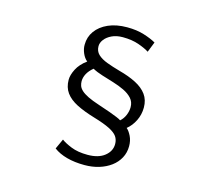

<svg xmlns="http://www.w3.org/2000/svg" viewBox="-116 -916 1232 1119"><g transform="rotate(15 500.0 -356.0)"><path d="M669.4 -669Q648.2 -683.2 606.2 -698.3Q564.1 -713.4 508.2 -713.4Q470.3 -713.4 442.5 -700.2Q414.7 -687 399.5 -667.2Q384.2 -647.3 384.2 -626.4Q384.2 -596.4 404.3 -577.2Q424.5 -558 459.4 -544.9Q494.4 -531.7 538.6 -519.3Q598.8 -503.4 642.2 -481Q685.6 -458.7 708.9 -426.6Q732.2 -394.6 732.2 -348.7Q732.2 -306.3 713.9 -269.2Q695.6 -232 666 -208.3Q681.4 -195.7 694.5 -169.1Q707.5 -142.5 707.5 -109Q707.5 -69.8 690.2 -37.8Q672.9 -5.7 642.2 17.1Q611.4 39.9 571 52.2Q530.7 64.4 484.2 64.4Q424.7 64.4 377.2 51.5Q329.6 38.6 297.3 14.2L325.2 -46.8Q345.7 -30.9 386.5 -14.4Q427.2 2.1 486.3 2.1Q551.7 2.1 588.6 -27.5Q625.6 -57 625.6 -99.9Q625.6 -126.1 612.2 -145.4Q598.7 -164.6 564.8 -181.8Q530.9 -199 468.8 -217.5Q402.7 -237.1 357.9 -259.9Q313.1 -282.7 289.9 -314.7Q266.8 -346.7 266.8 -392.1Q266.8 -421 285.1 -457Q303.4 -493 343.9 -522.7Q325.7 -537.1 314.5 -563.4Q303.4 -589.6 304 -614.1Q304 -660.3 330.2 -696.6Q356.4 -733 404.4 -754.4Q452.5 -775.8 518 -775.8Q576.1 -775.8 621.1 -761.6Q666.1 -747.4 693.9 -731.2ZM341.9 -403.8Q341.9 -389.5 346.5 -376.2Q351.1 -362.9 365.2 -349.6Q379.4 -336.4 406.2 -323.1Q433.1 -309.9 477.6 -295.4Q518.2 -282.1 545.9 -272.1Q573.5 -262 590.8 -254.8Q608.2 -247.7 617.7 -241.3Q636.6 -257.8 646.8 -282.1Q657.1 -306.5 657.1 -330.8Q657.1 -362.2 637.9 -383.6Q618.7 -404.9 587.6 -419.8Q556.5 -434.6 520.6 -445.6Q484.7 -456.6 450.4 -467.2Q416.1 -477.8 390.7 -491.9Q365.6 -471.1 353.7 -448.6Q341.9 -426.2 341.9 -403.8Z"/></g></svg>

Font: Noto Sans TC
Style: Regular
Weight: 100
Designer: Ryoko NISHIZUKA 西塚涼子 (kana, bopomofo & ideographs); Paul D. Hunt (Latin, Greek & Cyrillic); Sandoll Communications 산돌커뮤니
Foundry: Adobe
Version: Version 2.004;hotconv 1.0.118;makeotfexe 2.5.65603